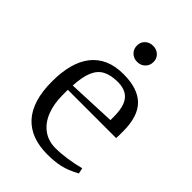

<svg xmlns="http://www.w3.org/2000/svg" viewBox="-207 -782 886 886"><g transform="rotate(45 236.5 -339.0)"><path d="M267 11Q215 11 174 -4Q133 -19 104 -50Q75 -81 60 -129Q45 -177 45 -243Q45 -303 57.5 -350.5Q70 -398 96 -431.5Q122 -465 161.5 -482.5Q201 -500 255 -500Q349 -500 394.5 -454.5Q440 -409 440 -313Q440 -305 440 -298Q440 -291 440 -284Q440 -277 439 -267H124V-233Q124 -175 141.5 -130.5Q159 -86 193 -61Q227 -36 274 -36Q307 -36 348.5 -42Q390 -48 427 -58L433 -30Q387 -5 350.5 3Q314 11 267 11ZM126 -297 362 -307V-330Q362 -374 351 -402Q340 -430 317.5 -443Q295 -456 262 -456Q217 -456 188 -441Q159 -426 144 -391Q129 -356 126 -297ZM259 -584Q236 -584 220.5 -599Q205 -614 205 -637Q205 -660 220.5 -674.5Q236 -689 259 -689Q282 -689 297.5 -674.5Q313 -660 313 -637Q313 -614 297.5 -599Q282 -584 259 -584Z"/></g></svg>

Font: Manuale Light
Style: Regular
Weight: 300
Designer: Eduardo Tunni / Pablo Cosgaya
Foundry: Eduardo Tunni / Pablo Cosgaya
Version: Version 1.002